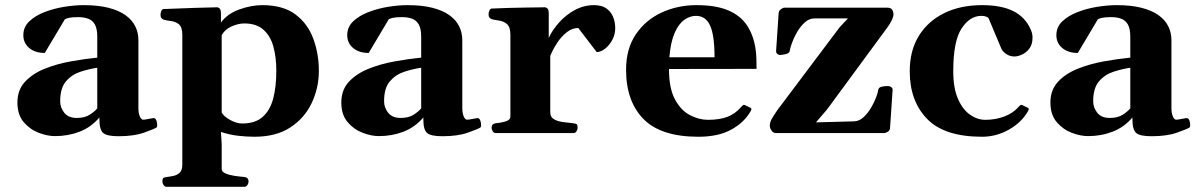

<svg xmlns="http://www.w3.org/2000/svg" viewBox="-20 -515 4633 743"><path d="M47.4 -118.2Q47.4 -167 76.7 -198.5Q106 -230 152.6 -248.8Q199.2 -267.6 253.2 -277.3Q307.1 -287.1 356.4 -292V-372.6Q356.4 -403.8 347.2 -420.2Q337.9 -436.5 321.3 -442.6Q304.7 -448.7 282.7 -448.7Q258.3 -448.7 247.1 -446Q235.8 -443.4 231 -440.4L153.3 -310.1Q115.7 -310.1 93 -329.3Q70.3 -348.6 70.3 -378.9Q70.3 -410.6 93.5 -432.6Q116.7 -454.6 153.1 -468.5Q189.5 -482.4 229.5 -488.8Q269.5 -495.1 303.7 -495.1Q359.4 -495.1 399.7 -484.9Q439.9 -474.6 465.6 -456.3Q491.2 -438 503.4 -413.3Q515.6 -388.7 515.6 -359.4V-96.7Q515.6 -77.6 521 -64.7Q526.4 -51.8 534.2 -51.8Q541 -51.8 555.9 -54.9Q570.8 -58.1 573.7 -58.1Q582 -58.1 585.2 -48.6Q588.4 -39.1 588.4 -30.3Q588.4 -23.9 585.4 -21.5Q577.6 -16.1 538.1 -2Q498.5 12.2 439 12.2Q393.6 12.2 379.2 -0.5Q364.7 -13.2 364.7 -53.2V-60.5Q333 -22.9 288.6 -5.6Q244.1 11.7 192.9 11.7Q163.6 11.7 129.6 -1.2Q95.7 -14.2 71.5 -42.7Q47.4 -71.3 47.4 -118.2ZM212.9 -123Q212.9 -98.6 228.8 -78.6Q244.6 -58.6 276.9 -58.6Q308.1 -58.6 327.6 -71.3Q347.2 -84 356.4 -95.7V-252.9Q323.7 -248 290.5 -237.1Q257.3 -226.1 235.1 -200Q212.9 -173.8 212.9 -123Z M625 208Q617.2 208 612.8 200.7Q608.4 193.4 608.4 188Q608.4 176.8 612.1 173.8Q615.7 170.9 626 169.9Q638.2 168.5 651.9 165.5Q665.5 162.6 675.5 153.1Q685.5 143.6 685.5 122.6V-379.9Q685.5 -410.2 672.4 -420.9Q659.2 -431.6 642.1 -433.6Q625 -435.5 612.8 -439Q607.9 -441.4 604.5 -445.3Q601.1 -449.2 601.1 -458.5Q601.1 -464.4 604 -471.9Q606.9 -479.5 612.8 -480Q680.2 -482.9 736.1 -484.6Q792 -486.3 820.3 -486.8Q824.2 -486.8 829.1 -482.9Q834 -479 835 -467.3V-427.7Q859.9 -461.9 906.2 -478.5Q952.6 -495.1 995.1 -495.1Q1075.7 -495.1 1123.5 -459Q1171.4 -422.9 1192.6 -364.7Q1213.9 -306.6 1213.9 -240.7Q1213.9 -175.3 1186.5 -116.9Q1159.2 -58.6 1104 -22.2Q1048.8 14.2 964.8 14.2Q933.6 14.2 900.4 10.3Q867.2 6.3 835 -4.4L837.9 42.5V138.7Q837.9 149.4 851.8 155.8Q865.7 162.1 886.2 165.3Q906.7 168.5 925.8 169.9Q941.9 171.9 941.9 188Q941.9 193.4 937.7 200.7Q933.6 208 925.3 208ZM917.5 -37.1Q967.8 -37.1 996.6 -62.7Q1025.4 -88.4 1037.4 -134.3Q1049.3 -180.2 1049.3 -240.7Q1049.3 -294.4 1037.6 -335.7Q1025.9 -377 998.8 -400.6Q971.7 -424.3 925.3 -424.3Q902.8 -424.3 876.7 -413.1Q850.6 -401.9 837.9 -378.9V-80.1Q844.2 -65.9 869.4 -51.5Q894.5 -37.1 917.5 -37.1Z M1300.8 -118.2Q1300.8 -167 1330.1 -198.5Q1359.4 -230 1406 -248.8Q1452.6 -267.6 1506.6 -277.3Q1560.5 -287.1 1609.9 -292V-372.6Q1609.9 -403.8 1600.6 -420.2Q1591.3 -436.5 1574.7 -442.6Q1558.1 -448.7 1536.1 -448.7Q1511.7 -448.7 1500.5 -446Q1489.3 -443.4 1484.4 -440.4L1406.7 -310.1Q1369.1 -310.1 1346.4 -329.3Q1323.7 -348.6 1323.7 -378.9Q1323.7 -410.6 1346.9 -432.6Q1370.1 -454.6 1406.5 -468.5Q1442.9 -482.4 1482.9 -488.8Q1522.9 -495.1 1557.1 -495.1Q1612.8 -495.1 1653.1 -484.9Q1693.4 -474.6 1719 -456.3Q1744.6 -438 1756.8 -413.3Q1769 -388.7 1769 -359.4V-96.7Q1769 -77.6 1774.4 -64.7Q1779.8 -51.8 1787.6 -51.8Q1794.4 -51.8 1809.3 -54.9Q1824.2 -58.1 1827.1 -58.1Q1835.4 -58.1 1838.6 -48.6Q1841.8 -39.1 1841.8 -30.3Q1841.8 -23.9 1838.9 -21.5Q1831.1 -16.1 1791.5 -2Q1752 12.2 1692.4 12.2Q1647 12.2 1632.6 -0.5Q1618.2 -13.2 1618.2 -53.2V-60.5Q1586.4 -22.9 1542 -5.6Q1497.6 11.7 1446.3 11.7Q1417 11.7 1383.1 -1.2Q1349.1 -14.2 1325 -42.7Q1300.8 -71.3 1300.8 -118.2ZM1466.3 -123Q1466.3 -98.6 1482.2 -78.6Q1498 -58.6 1530.3 -58.6Q1561.5 -58.6 1581.1 -71.3Q1600.6 -84 1609.9 -95.7V-252.9Q1577.1 -248 1543.9 -237.1Q1510.7 -226.1 1488.5 -200Q1466.3 -173.8 1466.3 -123Z M1898.9 0Q1890.6 0 1886.5 -7.3Q1882.3 -14.6 1882.3 -20Q1882.3 -36.1 1898.4 -38.1Q1918.5 -39.6 1936.8 -45.2Q1955.1 -50.8 1955.1 -64.5V-379.9Q1955.1 -410.2 1942.4 -421.4Q1929.7 -432.6 1912.6 -435.1Q1895.5 -437.5 1882.3 -440.9Q1877.4 -443.4 1874 -447.3Q1870.6 -451.2 1870.6 -460.4Q1870.6 -466.3 1873.8 -473.9Q1877 -481.4 1882.3 -481.9Q1952.1 -484.9 2005.6 -485.6Q2059.1 -486.3 2088.9 -486.8Q2092.8 -486.8 2097.7 -482.9Q2102.5 -479 2103.5 -467.3V-368.2Q2117.2 -398.4 2143.3 -427.7Q2169.4 -457 2204.3 -476.1Q2239.3 -495.1 2278.8 -495.1Q2309.1 -495.1 2326.9 -482.2Q2344.7 -469.2 2352.8 -449Q2360.8 -428.7 2360.8 -406.2Q2360.8 -381.3 2349.4 -360.4Q2337.9 -339.4 2321.3 -326.4Q2304.7 -313.5 2289.1 -313.5L2217.8 -406.7Q2194.8 -406.7 2173.8 -390.6Q2152.8 -374.5 2136.5 -349.6Q2120.1 -324.7 2109.4 -298.8V-80.6Q2109.4 -62 2123.5 -53.7Q2137.7 -45.4 2158.2 -42.7Q2178.7 -40 2197.8 -38.1Q2208 -37.1 2211.7 -34.2Q2215.3 -31.2 2215.3 -20Q2215.3 -14.6 2211.2 -7.3Q2207 0 2198.7 0Z M2682.6 14.2Q2537.6 14.2 2470.2 -54.4Q2402.8 -123 2402.8 -245.1Q2402.8 -326.7 2440.7 -382.3Q2478.5 -438 2540.5 -466.6Q2602.5 -495.1 2674.8 -495.1Q2750.5 -495.1 2797.6 -475.1Q2844.7 -455.1 2869.9 -418Q2895 -380.9 2903.3 -329.1Q2906.2 -311.5 2907 -290Q2907.7 -268.6 2907.7 -248.5L2568.8 -248Q2568.8 -172.9 2592.3 -129.9Q2615.7 -86.9 2650.6 -69.1Q2685.5 -51.3 2719.7 -51.3Q2763.7 -51.3 2794.4 -62.7Q2825.2 -74.2 2848.6 -101.6Q2851.1 -104 2853.8 -106.9Q2856.4 -109.9 2861.3 -108.9L2882.8 -98.6Q2887.7 -96.7 2887.7 -92.8Q2887.7 -90.8 2887 -88.9Q2886.2 -86.9 2884.8 -84.5Q2859.9 -41 2809.8 -13.4Q2759.8 14.2 2682.6 14.2ZM2570.3 -293.5H2745.1Q2745.1 -378.4 2728 -416Q2710.9 -453.6 2673.3 -453.6Q2649.4 -453.6 2627.4 -437.7Q2605.5 -421.9 2590.3 -386.7Q2575.2 -351.6 2570.3 -293.5Z M2982.4 0Q2972.7 0 2965.8 -9.5Q2959 -19 2959 -29.3Q2959 -41.5 2966.3 -54.4Q2973.6 -67.4 2986.8 -86.9L3229 -409.2L3277.3 -460.9L3280.8 -443.8H3132.8Q3111.3 -443.8 3094 -428Q3076.7 -412.1 3064 -389.9Q3051.3 -367.7 3044.2 -347.4Q3037.1 -327.1 3036.1 -318.4Q3035.2 -309.1 3020.8 -305.7Q3006.3 -302.2 2998.5 -302.2Q2993.2 -302.2 2988 -306.4Q2982.9 -310.5 2983.4 -318.8L2993.2 -464.4Q2994.1 -473.1 3001.5 -479Q3008.8 -484.9 3016.1 -485.4H3412.1Q3427.7 -485.4 3432.6 -477.3Q3437.5 -469.2 3437.5 -459Q3437.5 -450.7 3431.2 -437.3Q3424.8 -423.8 3414.6 -409.7L3181.2 -92.3L3122.1 -23.4L3119.6 -41L3284.7 -45.4Q3304.7 -45.9 3321.3 -61Q3337.9 -76.2 3350.3 -97.2Q3362.8 -118.2 3370.1 -137.7Q3377.4 -157.2 3378.4 -166Q3379.4 -175.8 3390.1 -179Q3400.9 -182.1 3416.5 -182.1Q3421.9 -182.1 3428.5 -178Q3435.1 -173.8 3434.1 -165.5L3424.3 -20Q3423.8 -10.7 3416.3 -5.6Q3408.7 -0.5 3401.4 0Z M3780.3 14.2Q3634.3 14.2 3567.4 -55.2Q3500.5 -124.5 3500.5 -239.3Q3500.5 -319.3 3535.9 -376.5Q3571.3 -433.6 3634.3 -464.4Q3697.3 -495.1 3780.3 -495.1Q3855.5 -495.1 3901.9 -471.7Q3948.2 -448.2 3968.8 -400.4Q3973.1 -390.1 3974.4 -383.5Q3975.6 -377 3975.6 -368.7Q3975.6 -342.8 3963.1 -326.7Q3950.7 -310.5 3934.3 -303.5Q3918 -296.4 3905.8 -296.4Q3887.7 -296.4 3873.5 -306.4Q3859.4 -316.4 3855.5 -325.7L3805.2 -445.3Q3801.8 -448.7 3794.7 -451.2Q3787.6 -453.6 3777.8 -453.6Q3732.9 -453.6 3700.9 -404.5Q3668.9 -355.5 3668.9 -239.3Q3668.9 -174.3 3687 -132.8Q3705.1 -91.3 3733.6 -71.3Q3762.2 -51.3 3793 -51.3Q3831.5 -51.3 3866 -64Q3900.4 -76.7 3921.9 -101.6Q3924.3 -104 3927 -106.9Q3929.7 -109.9 3934.6 -108.9L3956.1 -98.6Q3960.9 -96.7 3960.9 -92.8Q3960.9 -90.8 3960.2 -88.9Q3959.5 -86.9 3958 -84.5Q3933.6 -41.5 3884.8 -13.7Q3835.9 14.2 3780.3 14.2Z M4044.9 -118.2Q4044.9 -167 4074.2 -198.5Q4103.5 -230 4150.1 -248.8Q4196.8 -267.6 4250.7 -277.3Q4304.7 -287.1 4354 -292V-372.6Q4354 -403.8 4344.7 -420.2Q4335.4 -436.5 4318.8 -442.6Q4302.2 -448.7 4280.3 -448.7Q4255.9 -448.7 4244.6 -446Q4233.4 -443.4 4228.5 -440.4L4150.9 -310.1Q4113.3 -310.1 4090.6 -329.3Q4067.9 -348.6 4067.9 -378.9Q4067.9 -410.6 4091.1 -432.6Q4114.3 -454.6 4150.6 -468.5Q4187 -482.4 4227.1 -488.8Q4267.1 -495.1 4301.3 -495.1Q4356.9 -495.1 4397.2 -484.9Q4437.5 -474.6 4463.1 -456.3Q4488.8 -438 4501 -413.3Q4513.2 -388.7 4513.2 -359.4V-96.7Q4513.2 -77.6 4518.6 -64.7Q4523.9 -51.8 4531.7 -51.8Q4538.6 -51.8 4553.5 -54.9Q4568.4 -58.1 4571.3 -58.1Q4579.6 -58.1 4582.8 -48.6Q4585.9 -39.1 4585.9 -30.3Q4585.9 -23.9 4583 -21.5Q4575.2 -16.1 4535.6 -2Q4496.1 12.2 4436.5 12.2Q4391.1 12.2 4376.7 -0.5Q4362.3 -13.2 4362.3 -53.2V-60.5Q4330.6 -22.9 4286.1 -5.6Q4241.7 11.7 4190.4 11.7Q4161.1 11.7 4127.2 -1.2Q4093.3 -14.2 4069.1 -42.7Q4044.9 -71.3 4044.9 -118.2ZM4210.4 -123Q4210.4 -98.6 4226.3 -78.6Q4242.2 -58.6 4274.4 -58.6Q4305.7 -58.6 4325.2 -71.3Q4344.7 -84 4354 -95.7V-252.9Q4321.3 -248 4288.1 -237.1Q4254.9 -226.1 4232.7 -200Q4210.4 -173.8 4210.4 -123Z"/></svg>

Font: Gelasio
Style: Bold
Weight: 700
Designer: Eben Sorkin
Foundry: Eben Sorkin
Version: Version 1.008